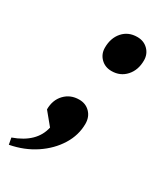

<svg xmlns="http://www.w3.org/2000/svg" viewBox="-202 -498 585 687"><g transform="rotate(30 90.5 -155.0)"><path d="M-48 127 -53 100Q34 69 49 0L7 -51Q7 -90 30.5 -114.5Q54 -139 90 -139Q117 -139 134.5 -121Q152 -103 152 -75Q152 -28 126 14Q100 56 55 86Q10 116 -48 127ZM138 -285Q111 -285 93.5 -302.5Q76 -320 76 -346Q76 -386 98.5 -411.5Q121 -437 158 -437Q185 -437 202.5 -419.5Q220 -402 220 -376Q220 -336 197 -310.5Q174 -285 138 -285Z"/></g></svg>

Font: Platypi
Style: Italic
Weight: 400
Italic angle: -13°
Designer: David Sargent
Foundry: Bolt Cutter Type
Version: Version 1.200; ttfautohint (v1.8.4.7-5d5b)